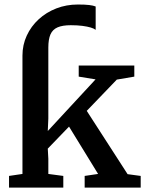

<svg xmlns="http://www.w3.org/2000/svg" viewBox="-20 -852 677 872"><path d="M21 0V-53L82 -62V-599.5Q82 -648 101.5 -690.2Q121 -732.5 155.5 -764.2Q190 -796 235.8 -813.8Q281.5 -831.5 333.5 -831.5Q366.5 -831.5 385 -829.2Q403.5 -827 414.5 -822.5V-716.5Q407 -722.5 392 -727Q377 -731.5 354.2 -734.5Q331.5 -737.5 301.5 -737.5Q264 -737.5 241.5 -727.8Q219 -718 209.2 -695.8Q199.5 -673.5 199.5 -636V-313.5L197 -257L414 -491.5L337.5 -504V-554.5H590V-504L510.5 -490.5L374 -348.5L559.5 -61L619 -53V0H364.5V-53L425.5 -62L293.5 -277L197 -177L199.5 -131V-62L267.5 -53V0Z"/></svg>

Font: Merriweather 20pt SemiBold
Style: Regular
Weight: 600
Version: Version 2.100